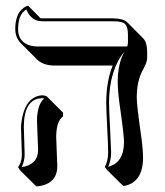

<svg xmlns="http://www.w3.org/2000/svg" viewBox="-20 -580 574 669"><path d="M175.8 -102.5Q175.8 -93.3 177.7 -52Q179.7 -10.7 179.7 -1.5Q179.7 54.2 125.5 66.9Q116.2 68.8 106.4 69.3L49.8 13.2L43 2Q55.7 -13.2 56.2 -41Q56.2 -49.8 54.7 -88.4Q53.2 -128.4 53.2 -138.2Q61 -241.7 126 -248Q136.7 -247.6 143.1 -244.1L199.7 -187.5V-174.3Q176.3 -158.7 175.8 -102.5ZM456.5 -239.3Q456.5 -213.4 472.2 -103.5Q478.5 -57.1 478.5 -28.3Q477.1 57.6 409.7 68.4L353 12.2L345.2 2Q356.9 -20 356.9 -48.8Q356.9 -69.8 353.5 -136.2Q350.1 -202.1 350.1 -223.1Q350.6 -297.4 372.6 -351.6H168.5Q130.4 -352.1 108.9 -373L52.2 -429.7Q33.2 -449.7 33.2 -479Q33.2 -499.5 37.8 -515.6Q42.5 -531.7 49.1 -539.8Q55.7 -547.9 62.3 -552.7Q68.8 -557.6 73.2 -558.6L78.1 -560.1L121.6 -516.1Q124.5 -515.6 127 -516.1H373Q409.7 -515.6 423.8 -502L480 -445.3Q492.2 -431.6 492.7 -401.4V-377.4Q492.7 -362.8 477.5 -335.9Q456.5 -297.9 456.5 -239.3ZM423.3 -418Q426.3 -426.3 425.8 -434.1V-458Q425.8 -492.7 410.2 -500.5Q397.5 -505.9 373 -505.9H127Q90.3 -505.9 73.2 -543.5Q72.3 -545.9 71.8 -546.9Q43.9 -531.2 43 -481Q43 -479.5 43 -479Q43 -431.6 88.9 -420.4Q100.1 -418 111.8 -418ZM414.1 -400.9Q360.4 -335 359.9 -223.1Q359.9 -202.6 363.3 -137.7Q366.7 -70.8 367.2 -48.8Q366.7 -20 356.9 1Q411.6 -12.7 412.1 -85Q412.1 -109.4 396.5 -218.3Q390.1 -266.1 390.1 -295.9Q390.6 -359.9 414.1 -400.9ZM108.9 -159.2Q109.4 -214.4 132.8 -235.8V-237.3Q129.4 -237.8 126 -237.8Q63.5 -235.8 63 -138.2Q63 -128.9 64.5 -89.6Q65.9 -50.3 65.9 -41Q65.4 -16.1 55.2 2.4Q112.3 -5.9 112.8 -58.1Q112.8 -66.9 110.8 -106.9Q108.9 -148.9 108.9 -159.2Z"/></svg>

Font: Linux Biolinum Shadow O
Style: Bold
Weight: 700
Designer: Philipp H. Poll
Foundry: Philipp H. Poll
Version: Version 0.9.2